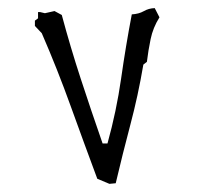

<svg xmlns="http://www.w3.org/2000/svg" viewBox="-20 -466 540 478"><path d="M247.6 -108.9H235.4Q206.5 -191.9 180.9 -270.3Q155.3 -348.6 133.8 -428.7L115.7 -438.5L91.8 -433.1L79.6 -436H74.7V-420.4L66.9 -414.6V-401.4L84 -383.3Q123 -293.5 156.2 -201.2Q189.5 -108.9 222.2 -21L252.4 -8.3L268.1 -9.8Q285.2 -82.5 304.4 -155Q323.7 -227.5 336.9 -305.2L345.7 -312Q349.1 -340.3 355 -368.7Q360.8 -397 377 -422.9L365.2 -445.8Q350.1 -445.3 337.9 -438.2Q325.7 -431.2 308.1 -430.2Q293 -351.1 281.5 -270.3Q270 -189.5 247.6 -108.9Z"/></svg>

Font: Bakudai
Style: Light
Weight: 300
Version: Version 1.48